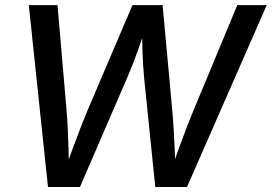

<svg xmlns="http://www.w3.org/2000/svg" viewBox="-20 -748 1087 768"><path d="M171.9 0 95.2 -727.5H210L246.1 -308.6Q249.5 -270 251.2 -229.5Q252.9 -189 254.2 -147.9Q255.4 -106.9 255.9 -65.4H239.3Q253.4 -106.9 268.6 -147.9Q283.7 -189 299.3 -229.5Q314.9 -270 331.1 -308.6L509.8 -727.5H630.4L668.9 -308.6Q672.4 -270 674.8 -229.5Q677.2 -189 679 -147.9Q680.7 -106.9 681.6 -65.4H663.6Q678.2 -106.9 693.1 -147.9Q708 -189 723.4 -229.5Q738.8 -270 754.9 -308.6L929.2 -727.5H1046.9L728 0H601.1L556.6 -436Q551.8 -485.4 550 -541.3Q548.3 -597.2 547.4 -664.1H572.8Q550.3 -599.1 530.5 -543.5Q510.7 -487.8 488.3 -436L299.8 0Z"/></svg>

Font: Inter 20pt Medium
Style: Italic
Weight: 500
Italic angle: -9.3988°
Version: Version 4.001;git-66647c0bb